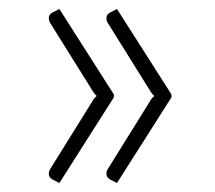

<svg xmlns="http://www.w3.org/2000/svg" viewBox="-20 -472 477 425"><path d="M111.5 -67 96.5 -74.5Q88 -79 88 -87.5Q88 -93 91.5 -98.5L183 -245.5Q186 -251 188.8 -254.2Q191.5 -257.5 194 -259.5Q191.5 -262 188.8 -265.2Q186 -268.5 183 -274L91.5 -420.5Q88 -426 88 -432Q88 -440 96.5 -444.5L111.5 -452L232 -263V-256.5ZM239 -67 224 -74.5Q215.5 -79 215.5 -87.5Q215.5 -93 219 -98.5L310.5 -245.5Q313.5 -251 316.2 -254.2Q319 -257.5 321.5 -259.5Q319 -262 316.2 -265.2Q313.5 -268.5 310.5 -274L219 -420.5Q215.5 -426 215.5 -432Q215.5 -440 224 -444.5L239 -452L359.5 -263V-256.5Z"/></svg>

Font: Lato Light
Style: Regular
Weight: 300
Designer: Lukasz Dziedzic
Foundry: Lukasz Dziedzic
Version: Version 1.104; Western+Polish opensource